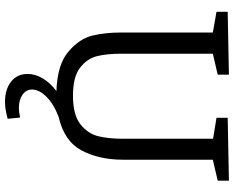

<svg xmlns="http://www.w3.org/2000/svg" viewBox="-106 -634 959 788"><g transform="rotate(90 374.0 -239.5)"><path d="M721 -699V-653L635 -633V-265Q635 -166 597 -94.5Q559 -23 459 0Q406 20 376.5 50Q347 80 347 109Q347 133 368 148Q389 163 423 163Q439 163 462 158L467 209Q428 220 398 220Q346 220 314.5 195Q283 170 283 127Q283 96 301 65.5Q319 35 353 9Q244 5 191 -40.5Q138 -86 125.5 -139Q113 -192 113 -254V-633L28 -648V-694L286 -699V-653L200 -633V-254Q200 -198 210 -157.5Q220 -117 257.5 -88Q295 -59 372 -59Q451 -59 489.5 -89.5Q528 -120 538.5 -162.5Q549 -205 549 -265V-634L463 -648V-694Z"/></g></svg>

Font: Bitter Pro
Style: Regular
Weight: 400
Designer: Sol Matas, and Bitter project Authors
Foundry: Sol Matas
Version: Version 1.010